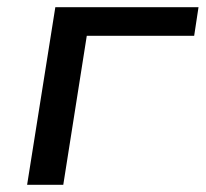

<svg xmlns="http://www.w3.org/2000/svg" viewBox="-20 -511 569 531"><path d="M55 0 133 -491H529L517 -412H220L155 0Z"/></svg>

Font: Nunito Sans 10pt SemiExpanded Medium
Style: Italic
Weight: 500
Width: 6
Italic angle: -9°
Designer: Vernon Adams
Foundry: Vernon Adams
Version: Version 3.101;gftools[0.9.27]